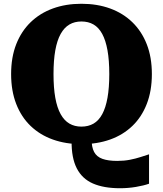

<svg xmlns="http://www.w3.org/2000/svg" viewBox="-20 -748 865 1019"><path d="M360 0 466 -10Q466 33 479.5 58.5Q493 84 523.5 95Q554 106 602 106Q638 106 669 100Q700 94 726 85.5Q752 77 771 71V227Q743 237 701.5 244Q660 251 617 251Q531 251 473.5 226Q416 201 387.5 145.5Q359 90 360 0ZM412 17Q329 17 260.5 -7.5Q192 -32 142.5 -79.5Q93 -127 66 -196.5Q39 -266 39 -355Q39 -444 66 -513Q93 -582 142.5 -630Q192 -678 260.5 -703Q329 -728 412 -728Q496 -728 564.5 -703Q633 -678 682.5 -630Q732 -582 759 -513Q786 -444 786 -355Q786 -266 759 -196.5Q732 -127 682.5 -79.5Q633 -32 564.5 -7.5Q496 17 412 17ZM412 -76Q449 -76 476.5 -92Q504 -108 522.5 -142Q541 -176 550.5 -229Q560 -282 560 -355Q560 -428 550.5 -481Q541 -534 522.5 -568Q504 -602 476.5 -618Q449 -634 412 -634Q376 -634 348.5 -618Q321 -602 302 -568Q283 -534 273.5 -481Q264 -428 264 -355Q264 -282 273.5 -229Q283 -176 302 -142Q321 -108 348.5 -92Q376 -76 412 -76Z"/></svg>

Font: Roboto Serif ExtraBold
Style: Regular
Weight: 800
Designer: Greg Gazdowicz
Foundry: Commercial Type
Version: Version 1.008